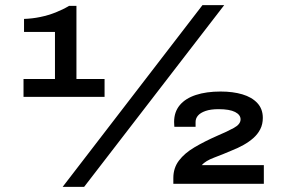

<svg xmlns="http://www.w3.org/2000/svg" viewBox="-20 -719 1102 751"><path d="M225 12 772 -699H857L309 12ZM658 0V-23Q658 -62 680 -91Q702 -120 741 -143Q780 -166 830 -188Q868 -204 894.5 -218.5Q921 -233 921 -252Q921 -270 899.5 -281Q878 -292 835 -292Q804 -292 784 -285Q764 -278 754.5 -267Q745 -256 745 -242V-223H662Q662 -225 661.5 -230.5Q661 -236 661 -242Q661 -281 683 -307.5Q705 -334 746 -347.5Q787 -361 843 -361Q891 -361 928 -350Q965 -339 986.5 -316Q1008 -293 1008 -258Q1008 -233 998 -213.5Q988 -194 971 -179Q954 -164 932.5 -152Q911 -140 888 -131Q851 -115 817.5 -102.5Q784 -90 769 -73H1012V0ZM72 -340V-410H195V-594H74V-645Q106 -646 137.5 -652.5Q169 -659 198 -670.5Q227 -682 250 -696H279V-410H389V-340Z"/></svg>

Font: Archivo SemiBold Expanded SemiBold
Style: Regular
Weight: 600
Width: 7
Version: Version 2.001